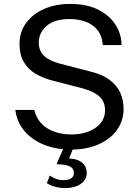

<svg xmlns="http://www.w3.org/2000/svg" viewBox="-20 -752 710 978"><path d="M313.5 206Q286.5 206 262.8 200Q239 194 218.5 181L234 142Q247 151.5 263.8 158.5Q280.5 165.5 302.5 165.5Q330 165.5 343.2 156Q356.5 146.5 356.5 129Q356.5 107.5 338 96.8Q319.5 86 276.5 85Q272 85 270.5 83.5Q269 82 270.5 78.5L307 -5H356L332 55.5Q366.5 57 386 68.2Q405.5 79.5 413.8 95.8Q422 112 422 128.5Q422 154 407 171Q392 188 367.2 197Q342.5 206 313.5 206ZM340.5 10Q287.5 10 240 -2.8Q192.5 -15.5 153.8 -41Q115 -66.5 89.8 -104.2Q64.5 -142 58 -192H155Q164 -151 190.8 -123Q217.5 -95 257.2 -81Q297 -67 344.5 -67Q390.5 -67 429.2 -81.5Q468 -96 491.5 -123.8Q515 -151.5 515 -190.5Q515 -233.5 487 -259.8Q459 -286 400.5 -302L251.5 -340.5Q201 -353 162.2 -375.8Q123.5 -398.5 101.5 -435.8Q79.5 -473 79.5 -528.5Q79.5 -590 113.5 -635.8Q147.5 -681.5 205.8 -706.8Q264 -732 337.5 -732Q422.5 -732 480.8 -702.5Q539 -673 569 -625Q599 -577 599 -522.5H504Q499.5 -572 475 -600.8Q450.5 -629.5 414 -642.2Q377.5 -655 334.5 -655Q257 -655 217.2 -619.8Q177.5 -584.5 177.5 -536Q177.5 -491.5 206 -466Q234.5 -440.5 290 -426.5L435 -389Q499.5 -374 537.8 -345.5Q576 -317 592.8 -279.2Q609.5 -241.5 609.5 -197.5Q609.5 -137.5 576 -90.5Q542.5 -43.5 482.2 -16.8Q422 10 340.5 10Z"/></svg>

Font: Public Sans Thin
Style: Regular
Weight: 400
Version: Version 2.001